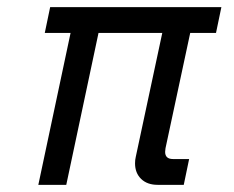

<svg xmlns="http://www.w3.org/2000/svg" viewBox="-20 -516 652 536"><path d="M87 0 177 -424H105L120 -496H598L583 -424H511L442 -102Q441 -96 441 -92Q441 -72 463 -72H508L493 0H420Q391 0 374 -16.5Q357 -33 357 -60Q357 -65 357.5 -69.5Q358 -74 359 -78L433 -424H255L165 0Z"/></svg>

Font: Space Mono
Style: Italic
Weight: 400
Italic angle: -12°
Monospace: yes
Designer: Colophon Foundry + Benjamin Critton
Foundry: Colophon Foundry & Benjamin Critton
Version: Version 1.003; ttfautohint (v1.8.4.7-5d5b)